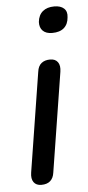

<svg xmlns="http://www.w3.org/2000/svg" viewBox="-52 -737 354 775"><g transform="rotate(-5 124.5 -349.5)"><path d="M84 7Q63 7 53 -7Q43 -21 47 -46L111 -449Q114 -472 127.5 -483Q141 -494 163 -494Q184 -494 194 -480Q204 -466 200 -441L136 -38Q133 -16 120 -4.5Q107 7 84 7ZM181 -600Q156 -600 143 -613Q130 -626 131 -649Q134 -677 151.5 -691.5Q169 -706 198 -706Q224 -706 237.5 -693.5Q251 -681 248 -658Q246 -630 229 -615Q212 -600 181 -600Z"/></g></svg>

Font: Nunito Medium
Style: Italic
Weight: 500
Designer: Vernon Adams
Foundry: Vernon Adams
Version: Version 3.601